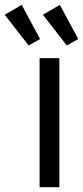

<svg xmlns="http://www.w3.org/2000/svg" viewBox="-86 -782 348 802"><path d="M162 0V-539.3H79.4V0ZM240.9 -619 164 -761.7 93.3 -720.4 193 -592ZM81.3 -619 4.7 -761.7 -66.3 -720.4 33.7 -592Z"/></svg>

Font: Secuela Black
Style: Regular
Weight: 900
Designer: Fernando Haro
Foundry: deFharo
Version: Version 1.704